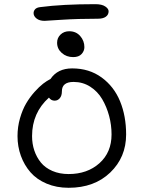

<svg xmlns="http://www.w3.org/2000/svg" viewBox="-20 -977 689 921"><path d="M193.8 -877Q169.4 -877 155.3 -888.2Q141.1 -899.4 141.1 -914.1Q141.1 -924.3 148.4 -932.6Q155.8 -940.9 172.9 -942.9Q280.3 -957 437 -957Q468.8 -957 484.9 -946Q501 -935.1 501 -922.9Q501 -906.2 487.5 -896.7Q474.1 -887.2 450.2 -887.2Q353.5 -887.2 274.9 -882.1Q196.3 -877 193.8 -877ZM331.1 -703.1Q298.8 -703.1 276.4 -722.9Q253.9 -742.7 253.9 -772Q253.9 -795.4 270.5 -811.3Q287.1 -827.1 312 -827.1Q344.7 -827.1 364.7 -804.2Q384.8 -781.2 384.8 -751Q384.8 -732.4 371.3 -717.8Q357.9 -703.1 331.1 -703.1ZM309.1 -76.2Q251 -76.2 203.6 -96.2Q156.2 -116.2 126.2 -150.6Q96.2 -185.1 80.1 -229.7Q64 -274.4 64 -324.2Q64 -368.2 75.9 -409.7Q87.9 -451.2 105.5 -481Q123 -510.7 145.5 -535.9Q168 -561 187 -575.7Q206.1 -590.3 222.2 -598.1Q256.3 -648.9 326.2 -648.9Q407.7 -648.9 467.3 -605.5Q526.9 -562 555.9 -491.2Q585 -420.4 585 -332Q585 -222.7 508.8 -149.4Q432.6 -76.2 309.1 -76.2ZM133.8 -324.2Q133.8 -287.6 144.5 -255.4Q155.3 -223.1 176 -197.5Q196.8 -171.9 231.2 -157Q265.6 -142.1 309.1 -142.1Q398.9 -142.1 457 -194.1Q515.1 -246.1 515.1 -332Q515.1 -377.4 503.4 -421.1Q491.7 -464.8 470 -501.7Q448.2 -538.6 412.6 -561.3Q377 -584 333 -584Q276.9 -584 276.9 -539.1Q276.9 -517.6 266.8 -505.9Q256.8 -494.1 242.2 -494.1Q225.1 -494.1 214.8 -508.8Q133.8 -436 133.8 -324.2Z"/></svg>

Font: Shantell Sans Irregular Bouncy
Style: Regular
Weight: 300
Designer: Stephen Nixon, Anya Danilova, Shantell Martin
Foundry: Arrow Type
Version: Version 1.006;[9816181b4]